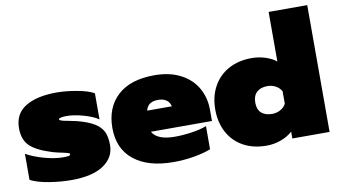

<svg xmlns="http://www.w3.org/2000/svg" viewBox="-75 -913 1952 1102"><g transform="rotate(-10 901.0 -362.0)"><path d="M23 -28V-180Q65 -156 126 -139Q187 -122 235 -122Q258 -122 268 -124Q278 -126 278 -133Q278 -138 269 -141Q260 -144 245 -147Q209 -154 181 -162Q90 -190 52.5 -226.5Q15 -263 15 -330Q15 -414 81 -454.5Q147 -495 263 -495Q317 -495 382.5 -483Q448 -471 479 -452V-300Q449 -321 394 -336.5Q339 -352 296 -352Q276 -352 263 -349Q250 -346 250 -341Q250 -336 261 -332Q272 -328 296 -324Q343 -315 349 -313Q415 -296 450.5 -273.5Q486 -251 499.5 -221Q513 -191 513 -145Q513 -72 448 -28.5Q383 15 261 15Q198 15 130.5 4Q63 -7 23 -28Z M543 -238Q543 -357 617.5 -426Q692 -495 832 -495Q921 -495 984.5 -462Q1048 -429 1080.5 -372Q1113 -315 1113 -244V-179H757Q786 -127 888 -127Q935 -127 986.5 -134.5Q1038 -142 1074 -156V-21Q1034 -5 975.5 5Q917 15 856 15Q708 15 625.5 -51Q543 -117 543 -238ZM901 -302Q889 -352 828 -352Q769 -352 757 -302Z M1143 -240Q1143 -315 1174.5 -373Q1206 -431 1264 -463Q1322 -495 1399 -495Q1441 -495 1479.5 -482.5Q1518 -470 1542 -450V-739H1767V0H1550V-40Q1523 -15 1482.5 0Q1442 15 1399 15Q1321 15 1263.5 -16.5Q1206 -48 1174.5 -106Q1143 -164 1143 -240ZM1542 -204V-276Q1531 -297 1509 -309Q1487 -321 1461 -321Q1421 -321 1398.5 -300Q1376 -279 1376 -239Q1376 -199 1398.5 -179Q1421 -159 1461 -159Q1487 -159 1509 -171Q1531 -183 1542 -204Z"/></g></svg>

Font: Prompt Black
Style: Regular
Weight: 900
Designer: Katatrad Team
Foundry: CadsonDemak
Version: Version 1.000